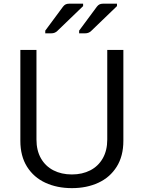

<svg xmlns="http://www.w3.org/2000/svg" viewBox="-20 -978 758 1013"><path d="M172.4 -241.7Q172.4 -184.1 196 -142.6Q219.7 -101.1 262 -79.3Q304.2 -57.6 359.4 -57.6Q414.1 -57.6 456.3 -79.3Q498.5 -101.1 522.2 -142.6Q545.9 -184.1 545.9 -241.7V-714.4H630.9V-234.9Q630.9 -154.3 595.5 -98.1Q560.1 -42 498.8 -13.7Q437.5 14.6 359.4 14.6Q281.2 14.6 219.7 -13.7Q158.2 -42 122.8 -98.1Q87.4 -154.3 87.4 -234.9V-714.4H172.4ZM218.8 -816.4 312.5 -942.9Q318.8 -951.2 326.2 -954.8Q333.5 -958.5 343.8 -958.5H418.5V-945.8L282.2 -814.5Q275.4 -808.1 267.8 -805.2Q260.3 -802.2 250.5 -802.2H218.8ZM397.5 -816.4 491.2 -942.9Q497.6 -951.2 504.9 -954.8Q512.2 -958.5 522.5 -958.5H597.2V-945.8L460.9 -814.5Q454.1 -808.1 446.5 -805.2Q439 -802.2 429.2 -802.2H397.5Z"/></svg>

Font: Lycee Sans
Style: Regular
Weight: 400
Designer: Justin Alvin
Foundry: Alkove Design
Version: Version 1.030